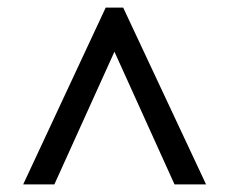

<svg xmlns="http://www.w3.org/2000/svg" viewBox="-20 -734 604 505"><path d="M41 -249 258 -714H304L522 -249H439L281 -598L123 -249Z"/></svg>

Font: Noto Serif ExtraBold
Style: Regular
Weight: 800
Designer: Monotype Design Team
Foundry: Monotype Imaging Inc.
Version: Version 2.014